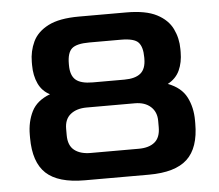

<svg xmlns="http://www.w3.org/2000/svg" viewBox="-46 -639 788 690"><g transform="rotate(-5 348.0 -294.0)"><path d="M233 0Q137 0 93.5 -40.5Q50 -81 50 -169V-180Q50 -227 68.5 -264Q87 -301 135 -319Q107 -333 93.5 -362Q80 -391 80 -429V-440Q80 -479 96 -513Q112 -547 152 -567.5Q192 -588 263 -588H434Q504 -588 543.5 -567.5Q583 -547 599.5 -513Q616 -479 616 -440V-429Q616 -392 603 -363.5Q590 -335 560 -319Q608 -301 627 -264Q646 -227 646 -180V-169Q646 -81 602.5 -40.5Q559 0 464 0ZM292 -348H406Q445 -348 464.5 -364Q484 -380 484 -417V-422Q484 -459 469 -475.5Q454 -492 406 -492H292Q246 -492 229 -477Q212 -462 212 -422V-417Q212 -380 230.5 -364Q249 -348 292 -348ZM262 -96H436Q473 -96 493.5 -113Q514 -130 514 -167V-190Q514 -222 493 -241Q472 -260 436 -260H262Q226 -260 204 -242.5Q182 -225 182 -190V-167Q182 -130 203.5 -113Q225 -96 262 -96Z"/></g></svg>

Font: Goldman
Style: Regular
Weight: 400
Designer: Jaikishan Patel
Version: Version 1.000; ttfautohint (v1.8.3)